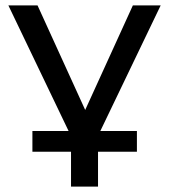

<svg xmlns="http://www.w3.org/2000/svg" viewBox="-20 -511 626 711"><path d="M243 180V51H100V-26H250L244 -5L11 -491H119L305 -83H286L472 -491H575L342 -6L336 -26H487V51H343V180Z"/></svg>

Font: Nunito Sans 10pt SemiExpanded Medium
Style: Regular
Weight: 500
Width: 6
Designer: Vernon Adams
Foundry: Vernon Adams
Version: Version 3.101;gftools[0.9.27]